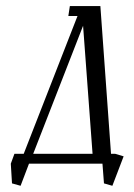

<svg xmlns="http://www.w3.org/2000/svg" viewBox="-20 -532 435 624"><path d="M15.1 0 26.9 -32.2H57.1L231.9 -480H202.1L207 -512.2H306.2L340.8 -32.2H354L381.8 -23.9L345.2 71.8L317.9 64L313 0H74.2L46.9 71.8L19 64ZM87.9 -32.2H280.8L250 -448.2Z"/></svg>

Font: Gawaa
Style: Italic
Weight: 400
Designer: T. Christopher White
Version: Version 1.0